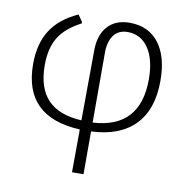

<svg xmlns="http://www.w3.org/2000/svg" viewBox="-75 -534 765 790"><g transform="rotate(10 308.0 -138.5)"><path d="M325 6V185H277L278 6Q42 -5 42 -226Q42 -311 78 -367.5Q114 -424 191 -459L210 -431V-425Q146 -392 118 -346.5Q90 -301 90 -230Q90 -135 136.5 -86Q183 -37 278 -32L280 -325Q280 -388 312.5 -425Q345 -462 405 -462Q483 -462 526.5 -406Q570 -350 570 -248Q570 -128 507 -63.5Q444 1 325 6ZM522 -246Q522 -329 490 -376Q458 -423 403 -423Q364 -423 344 -395Q324 -367 325 -319V-31Q522 -42 522 -246Z"/></g></svg>

Font: Luna Sans Light
Style: Regular
Weight: 300
Designer: Juan Pablo del Peral
Foundry: Huerta Tipografica
Version: Version 2.001; ttfautohint (v1.5)